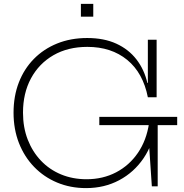

<svg xmlns="http://www.w3.org/2000/svg" viewBox="-20 -956 944 985"><path d="M421.5 9Q341 9 273 -19.5Q205 -48 155 -99.8Q105 -151.5 77.2 -222.2Q49.5 -293 49.5 -378Q49.5 -462.5 76.5 -532.5Q103.5 -602.5 153.5 -653.5Q203.5 -704.5 273 -732.8Q342.5 -761 427.5 -761Q513.5 -761 576.8 -732Q640 -703 680 -651.2Q720 -599.5 736 -530.5H751.5L738.5 -457Q714 -582 632.5 -648.8Q551 -715.5 428 -715.5Q328.5 -715.5 254.2 -672.8Q180 -630 139 -554Q98 -478 98 -378Q98 -302.5 122.2 -240Q146.5 -177.5 190 -131.8Q233.5 -86 293.2 -61.2Q353 -36.5 424 -36.5Q508 -36.5 575.8 -72Q643.5 -107.5 687.5 -171.8Q731.5 -236 744.5 -323L779.5 -313.5Q765.5 -216.5 716.5 -144.2Q667.5 -72 591.5 -31.5Q515.5 9 421.5 9ZM759 0 743 -237V-353.5H789V0ZM489.5 -314V-356.5H889V-314ZM738.5 -457V-752H783.5V-457ZM395 -936H458.5V-870.5H395Z"/></svg>

Font: Hepta Slab ExtraLight Light
Style: Regular
Weight: 300
Version: Version 1.100